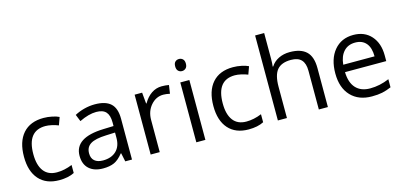

<svg xmlns="http://www.w3.org/2000/svg" viewBox="-67 -1204 3478 1658"><g transform="rotate(-15 1672.0 -375.0)"><path d="M299.8 9.8Q183.6 9.8 119.9 -61.8Q56.2 -133.3 56.2 -264.2Q56.2 -398.4 120.8 -471.7Q185.5 -544.9 305.2 -544.9Q343.8 -544.9 382.3 -536.6Q420.9 -528.3 442.9 -517.1L418 -448.2Q391.1 -459 359.4 -466.1Q327.6 -473.1 303.2 -473.1Q140.1 -473.1 140.1 -265.1Q140.1 -166.5 179.9 -113.8Q219.7 -61 297.9 -61Q364.7 -61 435.1 -89.8V-18.1Q381.3 9.8 299.8 9.8Z M891.1 0 875 -76.2H871.1Q831.1 -25.9 791.3 -8.1Q751.5 9.8 691.9 9.8Q612.3 9.8 567.1 -31.2Q522 -72.3 522 -147.9Q522 -310.1 781.2 -317.9L872.1 -320.8V-354Q872.1 -417 845 -447Q817.9 -477.1 758.3 -477.1Q691.4 -477.1 606.9 -436L582 -498Q621.6 -519.5 668.7 -531.7Q715.8 -543.9 763.2 -543.9Q858.9 -543.9 905 -501.5Q951.2 -459 951.2 -365.2V0ZM708 -57.1Q783.7 -57.1 826.9 -98.6Q870.1 -140.1 870.1 -214.8V-263.2L789.1 -259.8Q692.4 -256.3 649.7 -229.7Q606.9 -203.1 606.9 -147Q606.9 -103 633.5 -80.1Q660.2 -57.1 708 -57.1Z M1362.3 -544.9Q1397.9 -544.9 1426.3 -539.1L1415 -463.9Q1381.8 -471.2 1356.4 -471.2Q1291.5 -471.2 1245.4 -418.5Q1199.2 -365.7 1199.2 -287.1V0H1118.2V-535.2H1185.1L1194.3 -436H1198.2Q1228 -488.3 1270 -516.6Q1312 -544.9 1362.3 -544.9Z M1607.4 0H1526.4V-535.2H1607.4ZM1519.5 -680.2Q1519.5 -708 1533.2 -720.9Q1546.9 -733.9 1567.4 -733.9Q1586.9 -733.9 1601.1 -720.7Q1615.2 -707.5 1615.2 -680.2Q1615.2 -652.8 1601.1 -639.4Q1586.9 -626 1567.4 -626Q1546.9 -626 1533.2 -639.4Q1519.5 -652.8 1519.5 -680.2Z M1993.2 9.8Q1877 9.8 1813.2 -61.8Q1749.5 -133.3 1749.5 -264.2Q1749.5 -398.4 1814.2 -471.7Q1878.9 -544.9 1998.5 -544.9Q2037.1 -544.9 2075.7 -536.6Q2114.3 -528.3 2136.2 -517.1L2111.3 -448.2Q2084.5 -459 2052.7 -466.1Q2021 -473.1 1996.6 -473.1Q1833.5 -473.1 1833.5 -265.1Q1833.5 -166.5 1873.3 -113.8Q1913.1 -61 1991.2 -61Q2058.1 -61 2128.4 -89.8V-18.1Q2074.7 9.8 1993.2 9.8Z M2621.6 0V-346.2Q2621.6 -411.6 2591.8 -443.8Q2562 -476.1 2498.5 -476.1Q2414.1 -476.1 2375.2 -430.2Q2336.4 -384.3 2336.4 -279.8V0H2255.4V-759.8H2336.4V-529.8Q2336.4 -488.3 2332.5 -460.9H2337.4Q2361.3 -499.5 2405.5 -521.7Q2449.7 -543.9 2506.3 -543.9Q2604.5 -543.9 2653.6 -497.3Q2702.6 -450.7 2702.6 -349.1V0Z M3095.2 9.8Q2976.6 9.8 2908 -62.5Q2839.4 -134.8 2839.4 -263.2Q2839.4 -392.6 2903.1 -468.8Q2966.8 -544.9 3074.2 -544.9Q3174.8 -544.9 3233.4 -478.8Q3292 -412.6 3292 -304.2V-252.9H2923.3Q2925.8 -158.7 2970.9 -109.9Q3016.1 -61 3098.1 -61Q3184.6 -61 3269 -97.2V-24.9Q3226.1 -6.3 3187.7 1.7Q3149.4 9.8 3095.2 9.8ZM3073.2 -477.1Q3008.8 -477.1 2970.5 -435.1Q2932.1 -393.1 2925.3 -318.8H3205.1Q3205.1 -395.5 3170.9 -436.3Q3136.7 -477.1 3073.2 -477.1Z"/></g></svg>

Font: f09607729
Style: Regular
Weight: 400
Foundry: Ascender Corporation
Version: Version 1.10